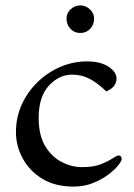

<svg xmlns="http://www.w3.org/2000/svg" viewBox="-20 -677 497 710"><path d="M302 -450Q351 -450 381 -430.5Q411 -411 411 -386Q411 -373 402.5 -360.5Q394 -348 373 -339Q340 -371 310.5 -386Q281 -401 247 -401Q198 -401 160.5 -360Q123 -319 123 -241Q123 -177 147 -137Q171 -97 208 -78Q245 -59 283 -59Q327 -59 354 -70Q381 -81 396.5 -91.5Q412 -102 418 -102Q430 -102 430 -89Q430 -82 417 -65.5Q404 -49 380 -31Q356 -13 323.5 0Q291 13 252 13Q183 13 135.5 -16.5Q88 -46 63.5 -92Q39 -138 39 -188Q39 -244 61 -291.5Q83 -339 120 -374.5Q157 -410 204 -430Q251 -450 302 -450ZM277 -555Q255 -555 240.5 -570.5Q226 -586 226 -608Q226 -629 241.5 -643Q257 -657 277 -657Q297 -657 312.5 -642.5Q328 -628 328 -608Q328 -586 313.5 -570.5Q299 -555 277 -555Z"/></svg>

Font: Sedan
Style: Regular
Weight: 400
Designer: Sebastian Salazar
Foundry: Sebastian Salazar
Version: Version 1.100; ttfautohint (v1.8.4.7-5d5b)